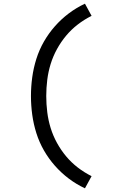

<svg xmlns="http://www.w3.org/2000/svg" viewBox="-20 -861 640 1042"><path d="M441 161Q394 139 353 108Q312 77 278 38.5Q244 0 218.5 -44.5Q193 -89 177.5 -138Q162 -187 155 -238Q148 -289 148 -340Q148 -391 155 -442Q162 -493 177.5 -542Q193 -591 218.5 -635.5Q244 -680 278 -718.5Q312 -757 353 -788Q394 -819 441 -841L477 -775Q437 -755 402 -728Q367 -701 339 -667.5Q311 -634 289.5 -595Q268 -556 255 -514Q242 -472 236.5 -428Q231 -384 231 -340Q231 -296 236.5 -252Q242 -208 255 -166Q268 -124 289.5 -85Q311 -46 339 -12.5Q367 21 402 48Q437 75 477 95Z"/></svg>

Font: Iosevka Fixed Extended
Style: Regular
Weight: 400
Width: 7
Monospace: yes
Designer: Belleve Invis
Foundry: Belleve Invis
Version: Version 24.1.1; ttfautohint (v1.8.4)